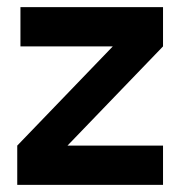

<svg xmlns="http://www.w3.org/2000/svg" viewBox="-20 -520 509 540"><path d="M37.5 -500H438.5V-389.5H37.5ZM28.5 -110.5H438.5V0H28.5ZM169.8 -110.5H28.5L297.2 -389.5H438.5Z"/></svg>

Font: Haskoy
Style: Regular
Weight: 400
Designer: Ertekin Erdin
Foundry: Ertekin Erdin
Version: Version 1.500